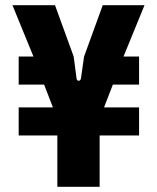

<svg xmlns="http://www.w3.org/2000/svg" viewBox="-20 -720 605 740"><path d="M201 0H364V-198H516V-306H381L415 -394H516V-502H456L537 -700H376L304 -502L292 -418C290 -405 276 -406 275 -418L264 -502L192 -700H28L109 -502H52V-394H150L184 -306H52V-198H201Z"/></svg>

Font: Finlandica
Style: Bold
Weight: 700
Designer: Niklas Ekholm, Juho Hiilivirta, Jaakko Suomalainen
Foundry: Helsinki Type Studio
Version: Version 2.000;Glyphs 3.2 (3202)